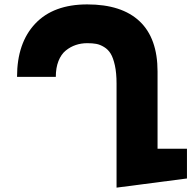

<svg xmlns="http://www.w3.org/2000/svg" viewBox="-20 -860 877 880"><path d="M58.1 -507.8Q58.1 -663.1 141.4 -751.5Q224.6 -839.8 379.9 -839.8Q538.1 -839.8 620.1 -762.2Q702.1 -684.6 702.1 -532.2V-178.2H836.9V-42L514.2 0V-477.1Q514.2 -525.4 506.6 -560.1Q499 -594.7 487.3 -614Q475.6 -633.3 457 -644.5Q438.5 -655.8 421.1 -658.9Q403.8 -662.1 379.9 -662.1Q352.1 -662.1 327.4 -653.8Q302.7 -645.5 281.5 -628.4Q260.3 -611.3 248 -580.3Q235.8 -549.3 235.8 -507.8Z"/></svg>

Font: Hussar Preview
Style: Bold
Weight: 700
Foundry: Cannot Into Space Fonts, PlusOne Fonts
Version: Version 2.29RC2 "Millennial"